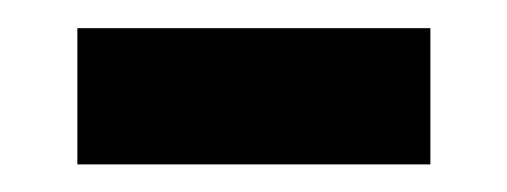

<svg xmlns="http://www.w3.org/2000/svg" viewBox="-20 -337 362 137"><path d="M35.2 -219.7V-316.9H287.1V-219.7Z"/></svg>

Font: Open Sans SemiBold
Style: Regular
Weight: 600
Designer: Monotype Design Team
Foundry: Monotype Imaging Inc.
Version: Version 3.003; ttfautohint (v1.8.4)